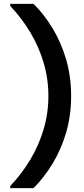

<svg xmlns="http://www.w3.org/2000/svg" viewBox="-20 -831 435 996"><path d="M154 145H33V134Q93 71 137.5 -3.5Q182 -78 206.5 -161Q231 -244 231 -333Q231 -422 206.5 -505Q182 -588 137.5 -662.5Q93 -737 33 -800V-811H154Q209 -757 253.5 -683Q298 -609 323.5 -521Q349 -433 349 -333Q349 -233 323.5 -145Q298 -57 253.5 16.5Q209 90 154 145Z"/></svg>

Font: DM Sans 17pt SemiBold
Style: Regular
Weight: 600
Version: Version 4.004;gftools[0.9.30]